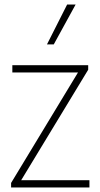

<svg xmlns="http://www.w3.org/2000/svg" viewBox="-20 -828 442 848"><path d="M29 0V-20L324.5 -508H34.5V-540H369.5V-520L73.5 -32H375V0ZM187.5 -632 276.5 -808H314L217.5 -632Z"/></svg>

Font: Encode Sans SemiCondensed SemiCondensed Thin
Style: Regular
Weight: 100
Width: 4
Designer: Multiple Designers
Foundry: Impallari Type
Version: Version 3.000; ttfautohint (v1.8.3) -l 8 -r 50 -G 200 -x 14 